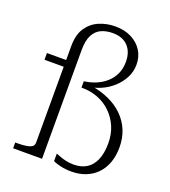

<svg xmlns="http://www.w3.org/2000/svg" viewBox="-139 -855 857 967"><g transform="rotate(20 290.0 -371.5)"><path d="M35 -509H172V-473H35ZM279 -419 313 -436V-418L302 -430Q355 -422 399 -402Q443 -382 475 -350.5Q507 -319 524 -278Q541 -237 541 -188Q541 -140 527 -103Q513 -66 488 -41Q463 -16 429 -3Q395 10 354 10Q322 10 294.5 3.5Q267 -3 255 -10V-50Q257 -50 271 -44Q285 -38 306.5 -32.5Q328 -27 352 -27Q393 -27 421.5 -44.5Q450 -62 465.5 -98Q481 -134 481 -187Q481 -236 464 -275.5Q447 -315 417 -344.5Q387 -374 347 -389.5Q307 -405 261 -405H258V-439Q291 -443 321 -455.5Q351 -468 374 -488.5Q397 -509 410.5 -537.5Q424 -566 424 -603Q424 -656 395 -686.5Q366 -717 313 -717Q279 -717 252 -705Q225 -693 209.5 -663.5Q194 -634 194 -583V0H39V-31H50Q91 -31 114.5 -38Q138 -45 138 -66V-583Q138 -645 163 -682Q188 -719 228 -736Q268 -753 314 -753Q364 -753 401 -734Q438 -715 458.5 -682.5Q479 -650 479 -608Q479 -570 462 -537.5Q445 -505 417 -479.5Q389 -454 353 -438.5Q317 -423 279 -419Z"/></g></svg>

Font: Roboto Serif 36pt ExtraLight
Style: Regular
Weight: 250
Designer: Greg Gazdowicz
Foundry: Commercial Type
Version: Version 1.008